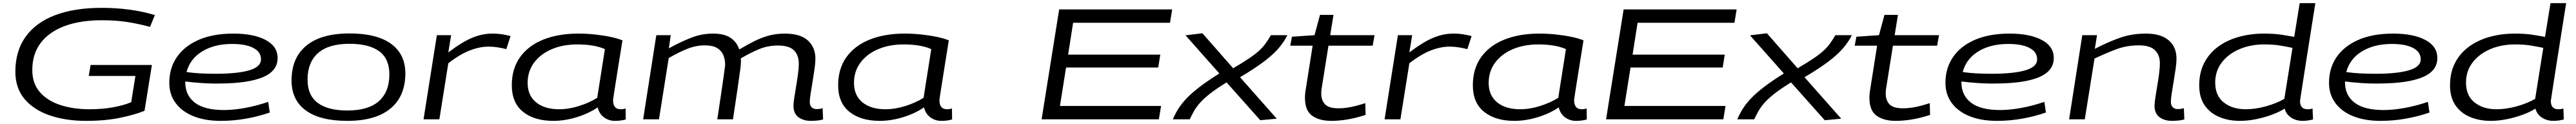

<svg xmlns="http://www.w3.org/2000/svg" viewBox="-20 -760 16435 790"><path d="M529 10Q399 10 297 -25Q195 -60 136.5 -129.5Q78 -199 78 -303Q78 -435 143.5 -526Q209 -617 332 -663.5Q455 -710 628 -710Q815 -710 968 -664L937 -589Q857 -610 787 -620.5Q717 -631 630 -631Q492 -631 392.5 -594Q293 -557 239.5 -486.5Q186 -416 186 -314Q186 -229 234 -173.5Q282 -118 365 -91Q448 -64 551 -64Q634 -64 702 -76.5Q770 -89 817 -109L844 -276H546L558 -346H949L902 -54Q840 -29 746 -9.5Q652 10 529 10Z M1701 -43Q1628 -18 1549 -4Q1470 10 1389 10Q1288 10 1214.5 -19.5Q1141 -49 1100.5 -103.5Q1060 -158 1060 -232Q1060 -326 1108.5 -396.5Q1157 -467 1248.5 -506.5Q1340 -546 1469 -546Q1598 -546 1674.5 -505.5Q1751 -465 1751 -390Q1751 -308 1657.5 -268.5Q1564 -229 1383 -228Q1322 -227 1265 -231Q1208 -235 1162 -241Q1162 -238 1162 -235Q1162 -153 1223 -106Q1284 -59 1409 -59Q1469 -59 1541.5 -72Q1614 -85 1691 -111ZM1461 -480Q1348 -480 1270.5 -433Q1193 -386 1170 -301Q1211 -295 1258.5 -292.5Q1306 -290 1355 -290Q1494 -290 1569.5 -312Q1645 -334 1645 -382Q1645 -429 1596.5 -454.5Q1548 -480 1461 -480Z M2196 10Q2022 10 1931.5 -56Q1841 -122 1840 -244Q1839 -391 1934 -469Q2029 -547 2210 -547Q2383 -547 2474 -481.5Q2565 -416 2566 -294Q2566 -147 2471 -68.5Q2376 10 2196 10ZM2196 -56Q2330 -56 2397 -115.5Q2464 -175 2464 -286Q2464 -386 2399 -433.5Q2334 -481 2209 -481Q2076 -481 2009 -422Q1942 -363 1942 -252Q1942 -153 2007 -104.5Q2072 -56 2196 -56Z M2858 -536 2840 -426Q2927 -492 2991.5 -519Q3056 -546 3121 -546Q3155 -546 3186 -541Q3217 -536 3237 -530L3210 -447Q3184 -454 3154 -458.5Q3124 -463 3096 -463Q3041 -463 2978 -439Q2915 -415 2840 -357L2783 0H2682L2767 -536Z M3903 10Q3863 10 3832.5 -13Q3802 -36 3793 -76Q3736 -37 3659.5 -13.5Q3583 10 3510 10Q3389 10 3317 -47.5Q3245 -105 3245 -217Q3245 -322 3297.5 -395.5Q3350 -469 3445.5 -507.5Q3541 -546 3670 -546Q3721 -546 3773.5 -540.5Q3826 -535 3872.5 -525.5Q3919 -516 3951 -503Q3939 -430 3928.5 -363.5Q3918 -297 3909.5 -244Q3901 -191 3896 -158.5Q3891 -126 3891 -123Q3891 -64 3939 -64Q3957 -64 3971 -69L3972 1Q3942 10 3903 10ZM3790 -137 3839 -447Q3806 -462 3761 -469.5Q3716 -477 3664 -477Q3570 -477 3498.5 -446Q3427 -415 3386.5 -360Q3346 -305 3346 -232Q3346 -152 3400 -108Q3454 -64 3547 -64Q3608 -64 3673.5 -84.5Q3739 -105 3790 -137Z M5153 10Q5105 10 5073.5 -13.5Q5042 -37 5042 -86Q5042 -103 5047 -136.5Q5052 -170 5059 -210.5Q5066 -251 5071 -289.5Q5076 -328 5076 -354Q5076 -408 5045.5 -439Q5015 -470 4942 -470Q4879 -470 4823 -447Q4767 -424 4706 -388Q4707 -380 4707 -369Q4707 -358 4706 -350Q4705 -334 4702 -313.5Q4699 -293 4694 -257Q4689 -221 4680 -159.5Q4671 -98 4656 0H4556Q4571 -101 4581 -166Q4591 -231 4596 -269Q4601 -307 4603.5 -325Q4606 -343 4606 -349Q4606 -382 4594 -410Q4582 -438 4554 -454.5Q4526 -471 4476 -471Q4421 -471 4366 -449.5Q4311 -428 4246 -390L4184 0H4083L4167 -536H4259L4247 -452Q4321 -493 4389 -519.5Q4457 -546 4528 -546Q4602 -546 4642 -518Q4682 -490 4696 -445Q4744 -473 4789 -496Q4834 -519 4882 -532.5Q4930 -546 4986 -546Q5086 -546 5134 -502Q5182 -458 5182 -386Q5182 -361 5176.5 -322Q5171 -283 5164 -241Q5157 -199 5151.5 -164Q5146 -129 5146 -112Q5146 -88 5158 -76.5Q5170 -65 5189 -65Q5211 -65 5228 -71L5231 1Q5215 6 5193 8Q5171 10 5153 10Z M5985 10Q5945 10 5914.5 -13Q5884 -36 5875 -76Q5818 -37 5741.5 -13.5Q5665 10 5592 10Q5471 10 5399 -47.5Q5327 -105 5327 -217Q5327 -322 5379.5 -395.5Q5432 -469 5527.5 -507.5Q5623 -546 5752 -546Q5803 -546 5855.5 -540.5Q5908 -535 5954.5 -525.5Q6001 -516 6033 -503Q6021 -430 6010.5 -363.5Q6000 -297 5991.5 -244Q5983 -191 5978 -158.5Q5973 -126 5973 -123Q5973 -64 6021 -64Q6039 -64 6053 -69L6054 1Q6024 10 5985 10ZM5872 -137 5921 -447Q5888 -462 5843 -469.5Q5798 -477 5746 -477Q5652 -477 5580.5 -446Q5509 -415 5468.5 -360Q5428 -305 5428 -232Q5428 -152 5482 -108Q5536 -64 5629 -64Q5690 -64 5755.5 -84.5Q5821 -105 5872 -137Z M6625 0 6737 -700H7458L7444 -615H6826L6794 -412H7382L7369 -330H6781L6742 -85H7387L7373 0Z M8088 -536H8193Q8172 -494 8138 -454Q8104 -414 8045.5 -369.5Q7987 -325 7891 -268L8125 -4L8020 6L7805 -235Q7738 -194 7697 -161.5Q7656 -129 7632.5 -101.5Q7609 -74 7595.5 -49.5Q7582 -25 7570 0H7462Q7477 -35 7497.5 -67.5Q7518 -100 7550.5 -134Q7583 -168 7633.5 -206.5Q7684 -245 7759 -292L7543 -535L7651 -548L7847 -325Q7910 -362 7950 -389Q7990 -416 8014 -438.5Q8038 -461 8054.5 -484Q8071 -507 8088 -536Z M8690 -103 8692 -28Q8631 -8 8576 1Q8521 10 8473 10Q8396 10 8350.5 -23Q8305 -56 8305 -137Q8305 -164 8311 -197L8354 -469H8211L8222 -526L8366 -536L8401 -665H8487L8466 -536H8749L8737 -469H8455L8412 -200Q8410 -190 8409.5 -181Q8409 -172 8409 -163Q8409 -121 8433 -95.5Q8457 -70 8519 -70Q8559 -70 8602 -79Q8645 -88 8690 -103Z M8989 -536 8971 -426Q9058 -492 9122.5 -519Q9187 -546 9252 -546Q9286 -546 9317 -541Q9348 -536 9368 -530L9341 -447Q9315 -454 9285 -458.5Q9255 -463 9227 -463Q9172 -463 9109 -439Q9046 -415 8971 -357L8914 0H8813L8898 -536Z M10034 10Q9994 10 9963.5 -13Q9933 -36 9924 -76Q9867 -37 9790.5 -13.5Q9714 10 9641 10Q9520 10 9448 -47.5Q9376 -105 9376 -217Q9376 -322 9428.5 -395.5Q9481 -469 9576.5 -507.5Q9672 -546 9801 -546Q9852 -546 9904.5 -540.5Q9957 -535 10003.5 -525.5Q10050 -516 10082 -503Q10070 -430 10059.5 -363.5Q10049 -297 10040.5 -244Q10032 -191 10027 -158.5Q10022 -126 10022 -123Q10022 -64 10070 -64Q10088 -64 10102 -69L10103 1Q10073 10 10034 10ZM9921 -137 9970 -447Q9937 -462 9892 -469.5Q9847 -477 9795 -477Q9701 -477 9629.5 -446Q9558 -415 9517.5 -360Q9477 -305 9477 -232Q9477 -152 9531 -108Q9585 -64 9678 -64Q9739 -64 9804.5 -84.5Q9870 -105 9921 -137Z M10226 0 10338 -700H11059L11045 -615H10427L10395 -412H10983L10970 -330H10382L10343 -85H10988L10974 0Z M11689 -536H11794Q11773 -494 11739 -454Q11705 -414 11646.5 -369.5Q11588 -325 11492 -268L11726 -4L11621 6L11406 -235Q11339 -194 11298 -161.5Q11257 -129 11233.5 -101.5Q11210 -74 11196.5 -49.5Q11183 -25 11171 0H11063Q11078 -35 11098.5 -67.5Q11119 -100 11151.5 -134Q11184 -168 11234.5 -206.5Q11285 -245 11360 -292L11144 -535L11252 -548L11448 -325Q11511 -362 11551 -389Q11591 -416 11615 -438.5Q11639 -461 11655.5 -484Q11672 -507 11689 -536Z M12291 -103 12293 -28Q12232 -8 12177 1Q12122 10 12074 10Q11997 10 11951.5 -23Q11906 -56 11906 -137Q11906 -164 11912 -197L11955 -469H11812L11823 -526L11967 -536L12002 -665H12088L12067 -536H12350L12338 -469H12056L12013 -200Q12011 -190 12010.5 -181Q12010 -172 12010 -163Q12010 -121 12034 -95.5Q12058 -70 12120 -70Q12160 -70 12203 -79Q12246 -88 12291 -103Z M13032 -43Q12959 -18 12880 -4Q12801 10 12720 10Q12619 10 12545.5 -19.5Q12472 -49 12431.5 -103.5Q12391 -158 12391 -232Q12391 -326 12439.5 -396.5Q12488 -467 12579.5 -506.5Q12671 -546 12800 -546Q12929 -546 13005.5 -505.5Q13082 -465 13082 -390Q13082 -308 12988.5 -268.5Q12895 -229 12714 -228Q12653 -227 12596 -231Q12539 -235 12493 -241Q12493 -238 12493 -235Q12493 -153 12554 -106Q12615 -59 12740 -59Q12800 -59 12872.5 -72Q12945 -85 13022 -111ZM12792 -480Q12679 -480 12601.5 -433Q12524 -386 12501 -301Q12542 -295 12589.5 -292.5Q12637 -290 12686 -290Q12825 -290 12900.5 -312Q12976 -334 12976 -382Q12976 -429 12927.5 -454.5Q12879 -480 12792 -480Z M13264 -536H13358L13344 -449Q13427 -492 13503.5 -519Q13580 -546 13670 -546Q13765 -546 13815 -503.5Q13865 -461 13865 -386Q13865 -361 13859.5 -322Q13854 -283 13847 -241.5Q13840 -200 13834.5 -165Q13829 -130 13829 -112Q13829 -89 13841 -77Q13853 -65 13873 -65Q13894 -65 13912 -71L13915 1Q13898 6 13876 8Q13854 10 13837 10Q13788 10 13756.5 -13.5Q13725 -37 13725 -86Q13725 -104 13730 -138Q13735 -172 13742 -212Q13749 -252 13754 -290.5Q13759 -329 13759 -356Q13759 -410 13727.5 -440.5Q13696 -471 13625 -471Q13548 -471 13483.5 -447Q13419 -423 13342 -387L13280 0H13180Z M14670 10Q14628 10 14596 -11Q14564 -32 14555 -68Q14520 -46 14472 -28.5Q14424 -11 14371.5 -0.5Q14319 10 14270 10Q14196 10 14137 -15Q14078 -40 14044 -90Q14010 -140 14010 -216Q14010 -298 14042 -359.5Q14074 -421 14130.5 -462.5Q14187 -504 14262.5 -525Q14338 -546 14425 -546Q14486 -546 14533 -539Q14580 -532 14616 -525L14651 -740H14751Q14751 -740 14745.5 -706.5Q14740 -673 14731.5 -618.5Q14723 -564 14712.5 -498Q14702 -432 14691.5 -366Q14681 -300 14672.5 -244Q14664 -188 14658.5 -153.5Q14653 -119 14653 -117Q14653 -64 14701 -64Q14721 -64 14733 -69L14736 1Q14722 5 14704 7.5Q14686 10 14670 10ZM14306 -64Q14368 -64 14435 -82.5Q14502 -101 14553 -130L14605 -455Q14572 -462 14528 -469.5Q14484 -477 14425 -477Q14337 -477 14266 -446.5Q14195 -416 14153.5 -361.5Q14112 -307 14112 -234Q14112 -150 14167 -107Q14222 -64 14306 -64Z M15479 -43Q15406 -18 15327 -4Q15248 10 15167 10Q15066 10 14992.5 -19.5Q14919 -49 14878.5 -103.5Q14838 -158 14838 -232Q14838 -326 14886.5 -396.5Q14935 -467 15026.5 -506.5Q15118 -546 15247 -546Q15376 -546 15452.5 -505.5Q15529 -465 15529 -390Q15529 -308 15435.5 -268.5Q15342 -229 15161 -228Q15100 -227 15043 -231Q14986 -235 14940 -241Q14940 -238 14940 -235Q14940 -153 15001 -106Q15062 -59 15187 -59Q15247 -59 15319.5 -72Q15392 -85 15469 -111ZM15239 -480Q15126 -480 15048.5 -433Q14971 -386 14948 -301Q14989 -295 15036.5 -292.5Q15084 -290 15133 -290Q15272 -290 15347.5 -312Q15423 -334 15423 -382Q15423 -429 15374.5 -454.5Q15326 -480 15239 -480Z M16270 10Q16228 10 16196 -11Q16164 -32 16155 -68Q16120 -46 16072 -28.5Q16024 -11 15971.5 -0.5Q15919 10 15870 10Q15796 10 15737 -15Q15678 -40 15644 -90Q15610 -140 15610 -216Q15610 -298 15642 -359.5Q15674 -421 15730.5 -462.5Q15787 -504 15862.5 -525Q15938 -546 16025 -546Q16086 -546 16133 -539Q16180 -532 16216 -525L16251 -740H16351Q16351 -740 16345.5 -706.5Q16340 -673 16331.5 -618.5Q16323 -564 16312.5 -498Q16302 -432 16291.5 -366Q16281 -300 16272.5 -244Q16264 -188 16258.5 -153.5Q16253 -119 16253 -117Q16253 -64 16301 -64Q16321 -64 16333 -69L16336 1Q16322 5 16304 7.5Q16286 10 16270 10ZM15906 -64Q15968 -64 16035 -82.5Q16102 -101 16153 -130L16205 -455Q16172 -462 16128 -469.5Q16084 -477 16025 -477Q15937 -477 15866 -446.5Q15795 -416 15753.5 -361.5Q15712 -307 15712 -234Q15712 -150 15767 -107Q15822 -64 15906 -64Z"/></svg>

Font: Georama ExtraExtended
Style: Italic
Weight: 400
Width: 8
Italic angle: -9°
Designer: Jean-Baptiste Levee
Foundry: Production Type
Version: Version 1.000